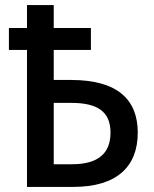

<svg xmlns="http://www.w3.org/2000/svg" viewBox="-20 -734 604 754"><path d="M191 -714H86V-624H15V-538H86V0H268C438 0 521 -79 521 -213C521 -340 445 -420 259 -420H191V-538H337V-624H191ZM259 -330C360 -330 414 -298 414 -213C414 -129 362 -89 263 -89H191V-330Z"/></svg>

Font: Noto Sans SemiCondensed Medium
Style: Regular
Weight: 500
Width: 4
Designer: Monotype Design Team
Foundry: Monotype Imaging Inc.
Version: Version 2.013